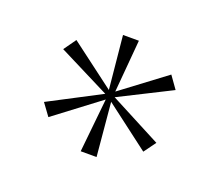

<svg xmlns="http://www.w3.org/2000/svg" viewBox="-72 -814 637 557"><g transform="rotate(20 246.5 -535.5)"><path d="M420 -617 393 -655 257 -553 271 -715H222L238 -551L100 -655L73 -617L232 -537L73 -454L100 -417L239 -522L222 -356H271L256 -521L393 -417L420 -454L261 -537Z"/></g></svg>

Font: Sprat Condesed
Style: Regular
Weight: 400
Width: 3
Designer: Ethan Nakache
Foundry: Collletttivo
Version: Version 2.000;Glyphs 3.2 (3217)